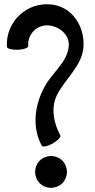

<svg xmlns="http://www.w3.org/2000/svg" viewBox="-20 -672 452 918"><path d="M115 -452C110 -510 160 -558 218 -550C270 -542 312 -503 309 -453C303 -374 229 -325 193 -257C145 -169 132 -63 180 25C184 32 207 28 232 14C256 0 273 -17 268 -25C235 -87 222 -161 255 -223C296 -299 373 -360 379 -447C386 -546 325 -638 230 -650C110 -666 6 -569 13 -448C14 -439 37 -433 65 -434C93 -435 115 -443 115 -452ZM300 150C300 130 292 110 278 96C264 82 244 74 224 74C204 74 184 82 170 96C156 110 148 130 148 150C148 170 156 190 170 204C184 218 204 226 224 226C244 226 264 218 278 204C292 190 300 170 300 150Z"/></svg>

Font: Nupuram Condensed Medium
Style: Regular
Weight: 500
Width: 3
Designer: Santhosh Thottingal (santhosh.thottingal@gmail.com)
Foundry: SMC
Version: Version 1.000